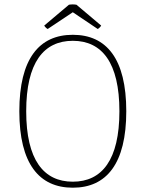

<svg xmlns="http://www.w3.org/2000/svg" viewBox="-20 -862 678 894"><path d="M336 -840C324 -842 313 -842 301 -840L186 -743C189 -737 196 -730 202 -727L319 -805L435 -727C441 -730 448 -737 451 -743ZM319 12C476 12 568 -100 568 -344C568 -588 476 -700 319 -700C162 -700 70 -588 70 -344C70 -100 162 12 319 12ZM319 -16C183 -16 102 -118 102 -344C102 -570 183 -672 319 -672C455 -672 536 -570 536 -344C536 -118 455 -16 319 -16Z"/></svg>

Font: Arima Koshi Thin
Style: Regular
Weight: 250
Designer: Joana Correia and Natanael Gama
Foundry: NDISCOVER
Version: Version 1.019;PS 001.019;hotconv 1.0.88;makeotf.lib2.5.64775